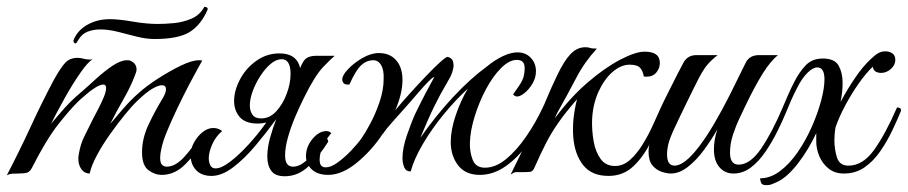

<svg xmlns="http://www.w3.org/2000/svg" viewBox="-58 -507 2653 561"><path d="M263 -451Q289 -451 329.5 -444Q370 -437 403 -437Q424 -437 450.5 -439.5Q477 -442 501.5 -452.5Q526 -463 539 -487Q549 -487 549 -480Q530 -435 497 -414Q464 -393 394 -393Q369 -393 341.5 -400Q314 -407 286.5 -414Q259 -421 235 -421Q215 -421 198 -414.5Q181 -408 170 -389L167 -384Q164 -380 162 -380Q160 -380 158 -383Q156 -386 157 -390Q168 -418 197 -434.5Q226 -451 263 -451ZM-38 5Q-1 -66 32 -137.5Q65 -209 99 -273Q119 -309 132.5 -323.5Q146 -338 169 -338Q177 -338 186 -335.5Q195 -333 204 -333Q210 -333 213 -334Q199 -326 177 -294.5Q155 -263 132 -222Q109 -181 91 -145Q110 -168 130.5 -191Q151 -214 176 -235Q198 -254 222.5 -276.5Q247 -299 271 -315Q295 -331 313 -331Q320 -331 322 -330Q341 -322 341 -304Q341 -298 336 -286Q323 -252 302.5 -216.5Q282 -181 264 -145Q279 -163 301.5 -189Q324 -215 347 -235Q369 -255 403 -277Q437 -299 470 -315Q503 -331 523 -331Q530 -331 533 -330Q533 -330 522 -310.5Q511 -291 494.5 -259.5Q478 -228 461 -192.5Q444 -157 430.5 -124.5Q417 -92 413 -70Q410 -57 410 -46Q410 -30 416 -25Q422 -20 429 -20Q454 -20 479.5 -47.5Q505 -75 527 -112Q539 -112 539 -100Q516 -60 484.5 -28Q453 4 415 4Q394 4 375.5 -10Q357 -24 357 -62Q357 -103 376.5 -144Q396 -185 417 -219Q427 -236 427 -246Q427 -258 415 -258Q405 -258 387.5 -248Q370 -238 344 -213Q328 -198 306.5 -171.5Q285 -145 263 -114Q241 -83 225 -53Q209 -23 204 0Q189 0 180 -12.5Q171 -25 171 -42Q171 -45 171 -48Q171 -51 172 -55Q177 -86 188 -107.5Q199 -129 213 -158Q220 -171 229 -188.5Q238 -206 245 -222.5Q252 -239 252 -250Q252 -260 244 -260Q235 -260 220.5 -251Q206 -242 193 -230.5Q180 -219 173 -213Q148 -189 112.5 -144Q77 -99 35 -16Q29 -5 21 -2.5Q13 0 -4 0Q-15 0 -22.5 0.5Q-30 1 -38 5Z M572 -15Q589 -15 614.5 -34.5Q640 -54 668 -84.5Q696 -115 720 -149Q708 -146 695 -146Q659 -146 642.5 -165Q626 -184 626 -212Q626 -242 643 -274.5Q660 -307 690.5 -329Q721 -351 759 -351Q809 -351 819 -308Q822 -316 826 -323Q832 -335 842 -339.5Q852 -344 866 -344H920Q911 -337 886.5 -311.5Q862 -286 830 -221Q819 -199 806 -169Q793 -139 784 -108Q775 -77 775 -53Q775 -20 798 -20Q821 -20 844.5 -45.5Q868 -71 890 -106Q895 -106 898 -101.5Q901 -97 901 -93Q876 -53 845 -22.5Q814 8 774 8Q746 8 734.5 -8Q723 -24 723 -50Q723 -75 731 -104Q739 -133 750 -161V-160Q720 -119 688 -81Q656 -43 623 -18Q590 7 560 7Q531 7 515 -10Q499 -27 499 -53Q499 -73 509 -91Q519 -109 534 -121Q549 -133 565 -133Q572 -133 578.5 -131Q585 -129 591 -124Q572 -108 562 -85Q552 -62 552 -45Q552 -33 556.5 -24Q561 -15 572 -15ZM705 -161Q730 -161 749 -181.5Q768 -202 779.5 -232.5Q791 -263 791 -291Q791 -334 765 -334Q749 -334 733 -320.5Q717 -307 703 -285.5Q689 -264 680.5 -241Q672 -218 672 -199Q672 -183 679.5 -172Q687 -161 705 -161Z M1061 -116V-117Q1028 -67 984.5 -31.5Q941 4 901 4Q870 4 853 -12Q836 -28 836 -51Q836 -78 855 -101Q874 -124 896 -124Q904 -124 910 -118Q896 -102 886 -80.5Q876 -59 876 -42V-39Q876 -18 894 -18Q909 -18 929 -32.5Q949 -47 968.5 -67.5Q988 -88 999 -104Q1009 -118 1024 -146Q1039 -174 1051 -209Q1063 -244 1063 -277Q1064 -303 1055.5 -317Q1047 -331 1033 -331Q1013 -331 997 -316Q981 -301 963 -260Q950 -259 946 -264Q942 -269 942 -275Q942 -287 959 -305Q976 -323 1001 -337.5Q1026 -352 1049 -352Q1081 -352 1099.5 -331Q1118 -310 1118 -273Q1118 -253 1112.5 -230.5Q1107 -208 1097 -185Q1117 -209 1141 -235.5Q1165 -262 1187.5 -285.5Q1210 -309 1227 -324.5Q1244 -340 1250 -341Q1263 -337 1265.5 -328Q1268 -319 1267 -311Q1266 -304 1262.5 -293.5Q1259 -283 1248 -265Q1229 -233 1211 -196.5Q1193 -160 1170 -104Q1216 -170 1266.5 -224Q1317 -278 1365 -313Q1388 -332 1411.5 -343Q1435 -354 1454 -354Q1478 -354 1493 -338Q1508 -322 1508 -299Q1508 -280 1498 -263Q1488 -246 1475 -235.5Q1462 -225 1453 -225Q1447 -225 1441 -231Q1449 -242 1458.5 -256Q1468 -270 1472 -283Q1475 -295 1475 -307Q1475 -321 1469 -326.5Q1463 -332 1452 -332Q1430 -332 1406 -308Q1382 -284 1362 -246.5Q1342 -209 1329 -167Q1316 -125 1315 -90Q1314 -64 1323 -40.5Q1332 -17 1359 -17Q1390 -17 1420.5 -42Q1451 -67 1479 -107.5Q1507 -148 1528 -193Q1532 -193 1536 -191.5Q1540 -190 1540 -184Q1518 -134 1487.5 -91Q1457 -48 1420.5 -22Q1384 4 1344 4Q1302 4 1280.5 -24Q1259 -52 1259 -92Q1259 -127 1273.5 -170Q1288 -213 1309 -248Q1273 -215 1238.5 -173Q1204 -131 1178 -87Q1152 -43 1142 -6Q1128 -6 1123 -18.5Q1118 -31 1118 -45Q1118 -74 1131 -112Q1144 -150 1156 -176Q1173 -211 1187 -237.5Q1201 -264 1211 -282Q1207 -282 1194.5 -269.5Q1182 -257 1166.5 -239Q1151 -221 1138 -206Q1108 -172 1089 -151Q1070 -130 1061 -116Z M1569 -175 1563 -161Q1608 -222 1658.5 -265.5Q1709 -309 1754 -332.5Q1799 -356 1825 -356Q1859 -356 1867 -338Q1870 -331 1870 -323Q1870 -308 1860 -295.5Q1850 -283 1832 -283Q1831 -283 1828 -283Q1825 -283 1823 -284Q1821 -298 1813 -308Q1805 -318 1782 -318Q1756 -318 1731.5 -296.5Q1707 -275 1690.5 -238.5Q1674 -202 1672 -157Q1671 -126 1676.5 -94.5Q1682 -63 1697 -42.5Q1712 -22 1739 -22Q1763 -22 1783 -40Q1803 -58 1820 -85.5Q1837 -113 1850 -142Q1863 -171 1873 -193Q1885 -193 1885 -184Q1866 -138 1844.5 -94Q1823 -50 1793 -21.5Q1763 7 1720 7Q1671 7 1646 -24.5Q1621 -56 1617 -107Q1613 -158 1628 -217Q1594 -178 1573.5 -148.5Q1553 -119 1537.5 -89Q1522 -59 1504 -18Q1499 -6 1491.5 -5Q1484 -4 1468 -4H1449Q1446 -4 1442 -1.5Q1438 1 1434 3Q1446 -21 1458.5 -47Q1471 -73 1488 -108Q1505 -143 1528 -193Q1530 -196 1540.5 -221.5Q1551 -247 1570 -287Q1590 -329 1609 -349Q1628 -369 1652 -369Q1661 -369 1666 -367Q1671 -365 1686 -365Q1650 -326 1625.5 -279Q1601 -232 1569 -175Z M1902 0Q1891 0 1875.5 -5Q1860 -10 1848.5 -23.5Q1837 -37 1837 -64Q1837 -90 1854 -124Q1871 -158 1884 -184Q1873 -184 1873 -193Q1874 -196 1882 -212Q1890 -228 1901 -250Q1912 -272 1922.5 -292.5Q1933 -313 1939 -324Q1951 -346 1977 -346H2039Q2022 -333 2008.5 -317.5Q1995 -302 1975 -261Q1975 -261 1968 -247Q1961 -233 1950.5 -211.5Q1940 -190 1929.5 -168Q1919 -146 1912 -131Q1899 -103 1895 -86.5Q1891 -70 1891 -56Q1891 -23 1913 -23Q1937 -23 1971 -62Q1999 -95 2026 -141Q2053 -187 2077.5 -236Q2102 -285 2121 -324Q2132 -346 2160 -346H2215Q2193 -328 2170.5 -292Q2148 -256 2121 -200Q2114 -185 2103 -162Q2092 -139 2083.5 -113Q2075 -87 2075 -61Q2075 -26 2100 -26Q2134 -26 2166 -73Q2198 -120 2229 -193Q2237 -193 2238.5 -192Q2240 -191 2241 -184Q2230 -157 2214.5 -125.5Q2199 -94 2179.5 -65Q2160 -36 2136.5 -18Q2113 0 2085 0Q2060 0 2044 -18.5Q2028 -37 2028 -71Q2028 -98 2038 -129Q2021 -99 1999 -69Q1977 -39 1952 -19.5Q1927 0 1902 0Z M2181 34Q2168 34 2165.5 26.5Q2163 19 2163 14Q2193 14 2221 -7Q2249 -28 2272.5 -62Q2296 -96 2313.5 -135.5Q2331 -175 2341 -212Q2351 -249 2351 -275Q2351 -310 2330 -310Q2317 -310 2301 -294Q2285 -278 2271 -250Q2260 -229 2251 -208Q2242 -187 2241 -184Q2241 -184 2241 -184Q2241 -184 2241 -184Q2236 -184 2232.5 -185Q2229 -186 2229 -193Q2235 -207 2244 -228Q2253 -249 2263 -268Q2277 -296 2296 -316Q2315 -336 2346 -336Q2381 -336 2392.5 -315Q2404 -294 2404 -265Q2404 -238 2398 -209Q2417 -245 2440.5 -279.5Q2464 -314 2486 -334Q2497 -345 2507 -351Q2517 -357 2529 -357Q2541 -357 2549.5 -351Q2558 -345 2558 -332Q2558 -317 2545 -305.5Q2532 -294 2517 -294Q2495 -294 2492 -312Q2472 -293 2451 -263Q2430 -233 2412 -199.5Q2394 -166 2383 -134Q2380 -115 2380 -97Q2380 -71 2387.5 -47Q2395 -23 2421 -23Q2463 -23 2496 -69Q2529 -115 2563 -193Q2575 -193 2575 -184Q2564 -157 2549 -125.5Q2534 -94 2514 -65Q2494 -36 2468 -18Q2442 0 2408 0Q2381 0 2363 -14.5Q2345 -29 2336 -50.5Q2327 -72 2327 -93V-118Q2304 -69 2273.5 -29.5Q2243 10 2214 24Q2205 28 2198 31Q2191 34 2181 34Z"/></svg>

Font: Great Vibes
Style: Regular
Weight: 400
Designer: Robert E. Leuschke, Viktoriya Grabowska, Viviana Monsalve, Eben Sorkin
Foundry: Robert E. Leuschke
Version: Version 1.103; ttfautohint (v1.8.4.7-5d5b)